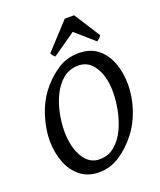

<svg xmlns="http://www.w3.org/2000/svg" viewBox="-143 -854 797 956"><g transform="rotate(-20 255.5 -375.5)"><path d="M500 -347.7Q500 -284.2 478 -218Q456.1 -151.9 415 -101.1Q377 -52.7 326.9 -19.5Q276.9 13.7 216.8 13.7Q157.7 13.7 117.9 -18.1Q78.1 -49.8 57.9 -102.3Q37.6 -154.8 37.6 -217.8Q37.6 -278.3 57.9 -343.5Q78.1 -408.7 114.3 -457Q152.3 -507.3 203.6 -543.2Q254.9 -579.1 321.8 -579.1Q382.8 -579.1 422.1 -547.4Q461.4 -515.6 480.7 -463.1Q500 -410.6 500 -347.7ZM417 -339.4Q417 -390.1 403.3 -431.4Q389.6 -472.7 363.3 -497.1Q336.9 -521.5 298.8 -521.5Q251.5 -521.5 217.8 -493.9Q184.1 -466.3 162.8 -422.6Q141.6 -378.9 131.8 -330.1Q122.1 -281.2 122.1 -238.8Q122.1 -154.8 153.8 -100.6Q185.5 -46.4 239.7 -46.4Q288.1 -46.4 322 -75.4Q356 -104.5 377 -149.9Q397.9 -195.3 407.5 -245.8Q417 -296.4 417 -339.4ZM453.6 -626Q442.4 -609.4 428.7 -602.5L330.6 -688.5L207.5 -602.5Q203.6 -605.5 198.2 -611.1Q192.9 -616.7 189 -626L315.9 -763.7H365.7Z"/></g></svg>

Font: Dai Banna SIL
Style: Italic
Weight: 400
Italic angle: -11°
Designer: Victor Gaultney
Foundry: SIL International
Version: Version 4.000